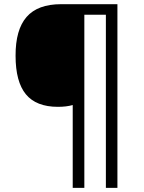

<svg xmlns="http://www.w3.org/2000/svg" viewBox="-20 -780 695 927"><path d="M546.9 127H491.2V-709H387.2V127H331.1V-272.9Q300.8 -264.2 259.8 -264.2Q154.8 -264.2 105 -324.7Q55.2 -385.3 55.2 -510.7Q54.7 -636.7 108.4 -698.2Q162.1 -759.8 274.9 -759.8H546.9Z"/></svg>

Font: OpenSansHebrew-Regular
Style: Regular
Weight: 400
Foundry: Ascender Corporation, Yanek Iontef
Version: Version 2.001;PS 002.001;hotconv 1.0.70;makeotf.lib2.5.58329